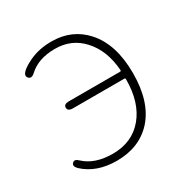

<svg xmlns="http://www.w3.org/2000/svg" viewBox="-133 -653 757 780"><g transform="rotate(-30 246.0 -263.5)"><path d="M198 13Q103 13 45 -41Q28 -58 39 -69Q50 -81 67 -64Q114 -20 198 -20Q289 -20 342 -83.5Q395 -147 395 -256Q395 -261 390 -261H149Q125 -261 125 -278Q125 -294 149 -294H389Q394 -294 394 -299Q387 -395 334 -452Q284 -507 206 -507Q128 -507 83 -465Q65 -448 53 -461Q42 -474 59 -490Q74 -504 106 -519Q151 -540 209 -540Q305 -540 366 -472Q432 -398 432 -263Q432 -128 366 -55Q303 13 198 13Z"/></g></svg>

Font: Resource Han Rounded KR ExtraLight
Style: Regular
Weight: 250
Designer: Cyano Hao (round all glyphs); Ryoko NISHIZUKA 西塚涼子 (kana, bopomofo & ideographs); Paul D. Hunt (Latin, Greek & Cyrillic)
Foundry: Cyano Hao
Version: 0.990